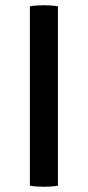

<svg xmlns="http://www.w3.org/2000/svg" viewBox="-20 -707 334 731"><path d="M93.8 -683Q105.5 -685.2 120.2 -686.1Q134.8 -687.1 146.6 -687.1Q159.4 -687.1 173.6 -686.1Q187.9 -685.2 200.5 -683V0Q187.9 2.2 173.6 3.1Q159.4 4.1 146.6 4.1Q134.8 4.1 120.2 3.1Q105.5 2.2 93.8 0Z"/></svg>

Font: Signika SC
Style: Regular
Weight: 300
Designer: Anna Giedryś
Foundry: Anna Giedryś
Version: Version 2.000